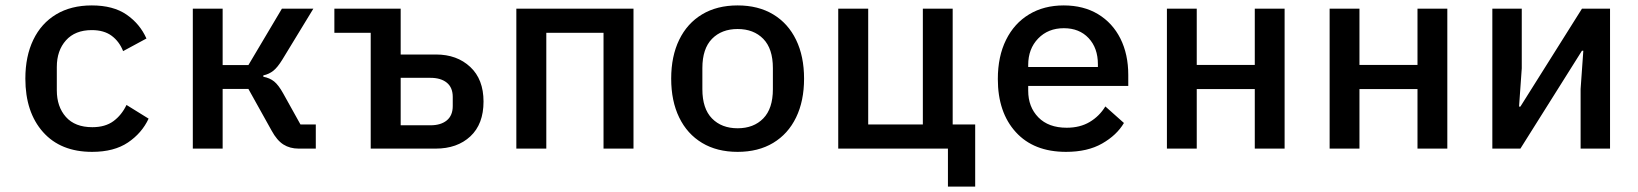

<svg xmlns="http://www.w3.org/2000/svg" viewBox="-20 -548 6040 708"><path d="M319.5 12Q203.5 12 138.5 -61.2Q73.5 -134.5 73.5 -258Q73.5 -340.5 102.8 -401.2Q132 -462 187 -495Q242 -528 318.5 -528Q397.5 -528 446.8 -494Q496 -460 520 -406L434 -359.5Q420 -395 391.8 -416Q363.5 -437 318.5 -437Q257 -437 223.2 -399.2Q189.5 -361.5 189.5 -301V-215Q189.5 -154.5 223 -116.8Q256.5 -79 320.5 -79Q368 -79 398.2 -101.2Q428.5 -123.5 446.5 -161L528 -110.5Q503 -57 451.8 -22.5Q400.5 12 319.5 12Z M691 0V-516H801V-308H896L1019.5 -516H1135.5L1021 -328Q1003.5 -299.5 987.8 -287Q972 -274.5 951 -270V-265Q975 -260.5 991 -247.5Q1007 -234.5 1024 -204L1088 -89H1144.5V0H1081.5Q1049 0 1025 -15.2Q1001 -30.5 981.5 -66.5L896 -220H801V0Z M1347 0V-427H1213V-516H1457.5V-347H1588Q1665 -347 1714 -301.2Q1763 -255.5 1763 -173.5Q1763 -90.5 1714.5 -45.2Q1666 0 1586.5 0ZM1457.5 -86H1567.5Q1605.5 -86 1627.5 -104Q1649.5 -122 1649.5 -157V-190.5Q1649.5 -225.5 1627.5 -243.2Q1605.5 -261 1567.5 -261H1457.5Z M1884 0V-516H2316V0H2205.5V-427H1994.5V0Z M2700 12Q2624 12 2569 -21Q2514 -54 2484.5 -114.8Q2455 -175.5 2455 -258Q2455 -340.5 2484.5 -401.2Q2514 -462 2569 -495Q2624 -528 2700 -528Q2776 -528 2831 -495Q2886 -462 2915.5 -401.2Q2945 -340.5 2945 -258Q2945 -175.5 2915.5 -114.8Q2886 -54 2831 -21Q2776 12 2700 12ZM2700 -75Q2759 -75 2794.5 -111.2Q2830 -147.5 2830 -219V-297Q2830 -368.5 2794.5 -404.8Q2759 -441 2700 -441Q2641 -441 2605.5 -404.8Q2570 -368.5 2570 -297V-219Q2570 -147.5 2605.5 -111.2Q2641 -75 2700 -75Z M3475.5 140V0H3071V-516H3181.5V-89H3383V-516H3493V-89H3576V140Z M3911 12Q3792 12 3725.8 -60.8Q3659.5 -133.5 3659.5 -256.5Q3659.5 -340 3689.8 -401Q3720 -462 3774.8 -495Q3829.5 -528 3902.5 -528Q3975.5 -528 4029 -495.8Q4082.5 -463.5 4111.5 -405.8Q4140.5 -348 4140.5 -271.5V-231H3771.5V-213.5Q3771.5 -153.5 3809 -115.2Q3846.5 -77 3913.5 -77Q3962.5 -77 3998.2 -98.2Q4034 -119.5 4056 -155.5L4124.5 -94.5Q4098 -49.5 4044.2 -18.8Q3990.5 12 3911 12ZM3903 -444Q3845 -444 3808.2 -406Q3771.5 -368 3771.5 -308.5V-301H4028.5V-311Q4028.5 -371 3994.2 -407.5Q3960 -444 3903 -444Z M4283 0V-516H4393V-308.5H4607V-516H4717V0H4607V-219.5H4393V0Z M4883 0V-516H4993V-308.5H5207V-516H5317V0H5207V-219.5H4993V0Z M5483 0V-516H5591.5V-296L5581.5 -155H5586.5L5813.5 -516H5917V0H5808.5V-220L5818.5 -361H5813.5L5586.5 0Z"/></svg>

Font: Lilex Medium
Style: Regular
Weight: 500
Designer: Mike Abbink, Paul van der Laan, Pieter van Rosmalen, Mikhael Khrustik
Foundry: Mikhael Khrustik
Version: Version 1.100